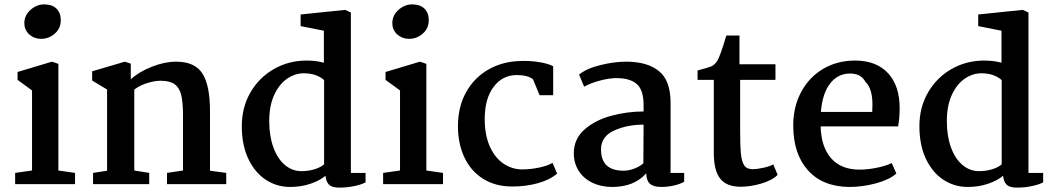

<svg xmlns="http://www.w3.org/2000/svg" viewBox="-20 -839 4805 875"><path d="M257 -747Q257 -710 230 -686Q203 -662 167 -662Q136 -662 113.5 -682Q91 -702 91 -734Q91 -769 119 -794Q147 -819 181 -819Q218 -819 237.5 -799.5Q257 -780 257 -747ZM246 -548V-62L322 -51V0H49V-51L126 -62V-427L60 -475V-511L217 -558Z M468 -61V-431L400 -472V-514L549 -558L576 -549V-478Q614 -512 672.5 -535Q731 -558 782 -558Q868 -558 902.5 -504Q937 -450 937 -332V-61L1011 -51V0H741V-51L814 -62V-313Q814 -372 806 -405.5Q798 -439 776 -455Q754 -471 712 -471Q686 -471 652.5 -461Q619 -451 592 -431V-62L660 -51V0H404V-51Z M1579 -782V-51H1646V-8Q1628 2 1595 9Q1562 16 1527 16Q1495 16 1481 4Q1467 -8 1463 -38Q1441 -18 1397.5 -2.5Q1354 13 1302 13Q1241 13 1191 -20Q1141 -53 1111.5 -115.5Q1082 -178 1082 -264Q1082 -350 1121.5 -418Q1161 -486 1228.5 -524.5Q1296 -563 1377 -563Q1422 -563 1456 -553V-699L1350 -720V-773L1553 -794ZM1207 -287Q1207 -219 1226 -167Q1245 -115 1278.5 -87Q1312 -59 1354 -59Q1384 -59 1411.5 -67Q1439 -75 1457 -90V-474Q1422 -505 1364 -505Q1324 -505 1288 -480Q1252 -455 1229.5 -406Q1207 -357 1207 -287Z M1934 -747Q1934 -710 1907 -686Q1880 -662 1844 -662Q1813 -662 1790.5 -682Q1768 -702 1768 -734Q1768 -769 1796 -794Q1824 -819 1858 -819Q1895 -819 1914.5 -799.5Q1934 -780 1934 -747ZM1923 -548V-62L1999 -51V0H1726V-51L1803 -62V-427L1737 -475V-511L1894 -558Z M2501 -537V-405H2439L2409 -478Q2384 -497 2335 -497Q2270 -497 2229.5 -443Q2189 -389 2189 -297Q2189 -223 2212.5 -171Q2236 -119 2275 -93Q2314 -67 2360 -67Q2398 -67 2438 -75.5Q2478 -84 2498 -97L2519 -48Q2487 -20 2432.5 -4.5Q2378 11 2315 11Q2238 11 2182 -24Q2126 -59 2096.5 -121.5Q2067 -184 2067 -264Q2067 -352 2104 -418.5Q2141 -485 2205.5 -522Q2270 -559 2352 -561Q2393 -563 2436.5 -556Q2480 -549 2501 -537Z M3036 -371V-51H3098V-11Q3080 0 3051 6.5Q3022 13 2994 13Q2958 13 2942 -1.5Q2926 -16 2925 -49Q2870 13 2770 13Q2719 13 2679 -6.5Q2639 -26 2617 -61Q2595 -96 2595 -140Q2595 -206 2644 -249Q2693 -292 2766 -311.5Q2839 -331 2913 -331V-361Q2913 -429 2882 -456Q2851 -483 2790 -483Q2757 -483 2715 -472Q2673 -461 2642 -444L2619 -499Q2653 -527 2716.5 -542.5Q2780 -558 2833 -558Q2930 -558 2983 -515Q3036 -472 3036 -371ZM2719 -158Q2719 -61 2822 -61Q2846 -61 2871.5 -71Q2897 -81 2912 -95L2913 -271Q2838 -271 2778.5 -244Q2719 -217 2719 -158Z M3350 -546H3514V-475H3353V-252Q3353 -175 3356.5 -139Q3360 -103 3371.5 -85.5Q3383 -68 3410 -68Q3431 -68 3461.5 -75Q3492 -82 3504 -90L3524 -42Q3499 -17 3449.5 -2.5Q3400 12 3355 12Q3291 12 3262 -25Q3233 -62 3233 -142V-475H3159V-518Q3206 -530 3221.5 -536.5Q3237 -543 3249 -562Q3264 -588 3290 -677H3350Z M4080 -346Q4080 -302 4073 -263H3720Q3722 -170 3767.5 -118Q3813 -66 3897 -66Q3934 -66 3976 -74.5Q4018 -83 4044 -96L4065 -48Q4033 -20 3972 -3.5Q3911 13 3851 13Q3729 12 3662 -63Q3595 -138 3595 -267Q3595 -352 3631 -419.5Q3667 -487 3731 -525Q3795 -563 3877 -563Q3973 -563 4026.5 -506Q4080 -449 4080 -346ZM3721 -329H3955Q3956 -340 3956 -362Q3956 -436 3924 -466Q3904 -504 3854 -504Q3799 -504 3763.5 -459Q3728 -414 3721 -329Z M4667 -782V-51H4734V-8Q4716 2 4683 9Q4650 16 4615 16Q4583 16 4569 4Q4555 -8 4551 -38Q4529 -18 4485.5 -2.5Q4442 13 4390 13Q4329 13 4279 -20Q4229 -53 4199.5 -115.5Q4170 -178 4170 -264Q4170 -350 4209.5 -418Q4249 -486 4316.5 -524.5Q4384 -563 4465 -563Q4510 -563 4544 -553V-699L4438 -720V-773L4641 -794ZM4295 -287Q4295 -219 4314 -167Q4333 -115 4366.5 -87Q4400 -59 4442 -59Q4472 -59 4499.5 -67Q4527 -75 4545 -90V-474Q4510 -505 4452 -505Q4412 -505 4376 -480Q4340 -455 4317.5 -406Q4295 -357 4295 -287Z"/></svg>

Font: Martel
Style: Bold
Weight: 700
Designer: Dan Reynolds
Foundry: Dan Reynolds
Version: Version 1.001; ttfautohint (v1.1) -l 5 -r 5 -G 72 -x 0 -D la